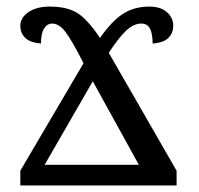

<svg xmlns="http://www.w3.org/2000/svg" viewBox="-20 -566 607 586"><path d="M42 0V-44.9L234.9 -373Q198.2 -445.3 179 -469.7Q159.7 -494.1 139.2 -494.1Q124 -494.1 114.5 -478.8Q105 -463.4 105 -433.1Q71.3 -436 56.6 -450.9Q42 -465.8 42 -486.8Q42 -512.2 66.9 -529.1Q91.8 -545.9 131.8 -545.9Q185.5 -545.9 217 -525.6Q248.5 -505.4 285.2 -450.2Q321.3 -502 355.5 -523.9Q389.6 -545.9 436 -545.9Q469.7 -545.9 489.3 -529.1Q508.8 -512.2 508.8 -486.8Q508.8 -466.3 494.9 -451.2Q481 -436 445.8 -433.1Q445.8 -463.4 437.7 -478.8Q429.7 -494.1 411.1 -494.1Q388.2 -494.1 365.2 -472.7Q342.3 -451.2 312 -404.8L519 -44.9V0ZM403.8 -63 263.2 -317.9 116.2 -63Z"/></svg>

Font: Noto Serif
Style: Regular
Weight: 400
Designer: Monotype Design team
Foundry: Monotype Imaging Inc.
Version: Version 1.02